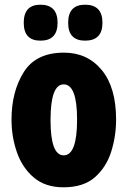

<svg xmlns="http://www.w3.org/2000/svg" viewBox="-20 -787 557 817"><path d="M342 -614Q416 -614 416 -690Q416 -767 342 -767Q270 -767 270 -690Q270 -614 342 -614ZM152 -614Q225 -614 225 -690Q225 -767 152 -767Q81 -767 81 -690Q81 -614 152 -614ZM252 -563Q133 -563 81 -480Q29 -397 29 -278Q29 -205 52 -139Q75 -73 124 -31.5Q173 10 250 10Q335 10 383.5 -32.5Q432 -75 453 -141Q474 -207 474 -278Q474 -415 413 -489Q352 -563 252 -563ZM251 -428Q308 -428 308 -278Q308 -126 251 -126Q195 -126 195 -276Q195 -428 251 -428Z"/></svg>

Font: Noto Sans Display Condensed Black
Style: Regular
Weight: 900
Width: 3
Designer: Monotype Design team
Foundry: Monotype Imaging Inc.
Version: 1.000